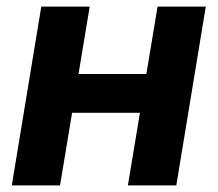

<svg xmlns="http://www.w3.org/2000/svg" viewBox="-20 -559 656 579"><path d="M461.4 -335.9 442.4 -218.8H156.7L176.3 -335.9ZM250.5 -539.1 161.1 0H15.6L104.5 -539.1ZM600.6 -539.1 511.7 0H365.7L455.1 -539.1Z"/></svg>

Font: Inter 18pt
Style: Bold Italic
Weight: 700
Italic angle: -9.3988°
Designer: Rasmus Andersson
Foundry: rsms
Version: Version 4.001;git-66647c0bb